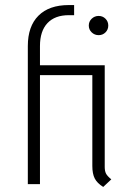

<svg xmlns="http://www.w3.org/2000/svg" viewBox="-20 -728 527 759"><path d="M345 -72V-431H138V0H90V-546Q90 -624 132 -666Q174 -708 252 -708H273V-668H252Q197 -668 167.5 -636.5Q138 -605 138 -546V-470H394V-68Q394 -52 399 -42Q404 -32 420 -19L388 11Q364 -4 354.5 -22.5Q345 -41 345 -72ZM331 -627Q331 -643 342.5 -654Q354 -665 370 -665Q386 -665 397 -654Q408 -643 408 -627Q408 -611 397 -600Q386 -589 370 -589Q354 -589 342.5 -600Q331 -611 331 -627Z"/></svg>

Font: KoHo Light
Style: Regular
Weight: 300
Version: Version 1.000; ttfautohint (v1.6)